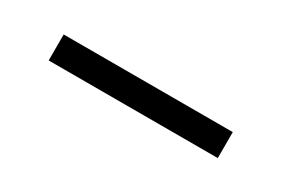

<svg xmlns="http://www.w3.org/2000/svg" viewBox="-8 -149 515 352"><g transform="rotate(30 250.0 27.5)"><path d="M71 55V0H429V55Z"/></g></svg>

Font: Iosevka Slab Light
Style: Regular
Weight: 300
Monospace: yes
Designer: Belleve Invis
Foundry: Belleve Invis
Version: Version 11.1.0; ttfautohint (v1.8.3)